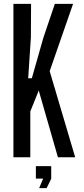

<svg xmlns="http://www.w3.org/2000/svg" viewBox="-20 -820 437 1001"><path d="M50 0V-800H142L141 -625L127 -412H146L206 -623L266 -800H361L239 -449L372 0H282L182 -348L138 -239V0ZM167 111V46H247V112L223 161H184L205 111Z"/></svg>

Font: Big Shoulders Display SemiBold
Style: Regular
Weight: 600
Designer: Patric King
Foundry: XO Type Co
Version: Version 1.000; ttfautohint (v1.8.2)